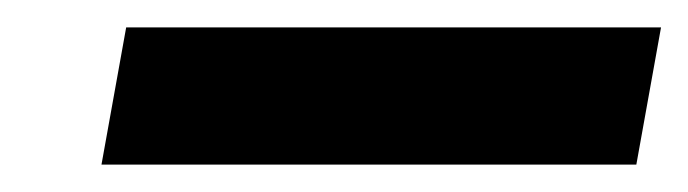

<svg xmlns="http://www.w3.org/2000/svg" viewBox="-20 -400 502 140"><path d="M444 -280 462 -380H72L54 -280Z"/></svg>

Font: Scada
Style: Bold Italic
Weight: 700
Designer: Jovanny Lemonad
Foundry: Jovanny Lemonad
Version: Version 3.005